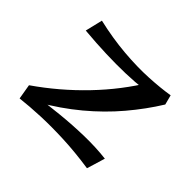

<svg xmlns="http://www.w3.org/2000/svg" viewBox="-112 -616 782 782"><g transform="rotate(45 279.0 -225.0)"><path d="M129 -39 55 -63Q159 -135 246.5 -226Q334 -317 396 -420L503 -400Q461 -332 406 -267Q351 -202 282 -144.5Q213 -87 129 -39ZM461 9Q379 -3 308.5 -6Q238 -9 178 -6.5Q118 -4 66 2L55 -63L111 -53Q166 -61 230 -67.5Q294 -74 360 -75.5Q426 -77 485 -70ZM61 -384 79 -459Q161 -440 237.5 -433.5Q314 -427 379 -430.5Q444 -434 492 -442L503 -400Q452 -389 401.5 -383Q351 -377 298.5 -375.5Q246 -374 187.5 -376Q129 -378 61 -384Z"/></g></svg>

Font: Marhey Light
Style: Regular
Weight: 300
Designer: Nur Syamsi & Bustanul Arifin
Foundry: Namelatype
Version: Version 1.000